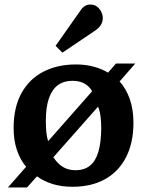

<svg xmlns="http://www.w3.org/2000/svg" viewBox="-20 -809 649 846"><path d="M15 17 95 -74Q69 -105 54.5 -148Q40 -191 40 -245Q40 -335 74 -397.5Q108 -460 170 -492.5Q232 -525 315 -525Q356 -525 392 -515.5Q428 -506 456 -489L491 -529H576L507 -450Q536 -418 552 -372Q568 -326 568 -268Q568 -180 535.5 -116.5Q503 -53 443 -19.5Q383 14 299 14Q252 14 212.5 2Q173 -10 143 -32L99 17ZM313 -59Q352 -59 377 -79.5Q402 -100 414 -142Q426 -184 426 -246Q426 -272 423 -296Q420 -320 412 -339L215 -116Q227 -98 241.5 -85Q256 -72 274 -65.5Q292 -59 313 -59ZM192 -187 386 -407Q376 -424 362.5 -434Q349 -444 333.5 -448.5Q318 -453 300 -453Q262 -453 236 -434.5Q210 -416 196 -377Q182 -338 182 -276Q182 -251 184 -228.5Q186 -206 192 -187ZM255 -577 225 -607 332 -759Q343 -776 354 -782.5Q365 -789 377 -789Q396 -789 408 -779.5Q420 -770 426.5 -756Q433 -742 433 -729Q433 -713 424 -698.5Q415 -684 396 -672Z"/></svg>

Font: Literata 18pt SemiBold
Style: Regular
Weight: 600
Designer: Latin by Veronika Burian and Jose Scaglione. Greek by Irene Vlachou. Cyrillic by Vera Evstafieva.
Foundry: TypeTogether
Version: Version 3.103;gftools[0.9.29]